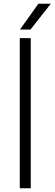

<svg xmlns="http://www.w3.org/2000/svg" viewBox="-20 -1013 294 1033"><path d="M86.5 0V-808H145.5V0ZM87.5 -854 186.5 -993H253.5L144 -854Z"/></svg>

Font: Encode Sans Semi Expanded Light
Style: Regular
Weight: 300
Width: 6
Designer: Multiple Designers
Foundry: Impallari Type
Version: Version 3.000; ttfautohint (v1.8.3) -l 8 -r 50 -G 200 -x 14 